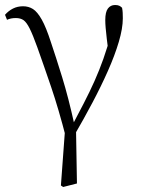

<svg xmlns="http://www.w3.org/2000/svg" viewBox="-20 -542 564 766"><path d="M223 198 242 -60 244 10Q214 -107 184 -195Q154 -283 129 -353Q111 -403 98.5 -428Q86 -453 74 -461.5Q62 -470 43 -470Q23 -470 8 -463L0 -483Q14 -499 32 -508Q50 -517 72 -517Q94 -517 111.5 -506Q129 -495 146.5 -464Q164 -433 183 -374Q203 -315 228 -234Q253 -153 277 -44L283 -43L287 190L232 204ZM278 -5 262 -30Q291 -85 314.5 -130.5Q338 -176 357 -218.5Q376 -261 392.5 -307.5Q409 -354 424 -410L415 -315Q409 -361 406 -387.5Q403 -414 401.5 -431Q400 -448 400 -462Q400 -494 410.5 -508Q421 -522 439 -522Q450 -522 456 -519Q462 -516 467 -511Q469 -501 469.5 -491Q470 -481 470 -469Q470 -429 454 -375Q438 -321 410.5 -259Q383 -197 348.5 -132Q314 -67 278 -5Z"/></svg>

Font: Noto Serif HK
Style: Regular
Weight: 200
Designer: Ryoko NISHIZUKA 西塚涼子 (kana & ideographs); Frank Grießhammer (Latin, Greek & Cyrillic); Wenlong ZHANG 张文龙 (bopomofo); San
Foundry: Adobe
Version: Version 2.001;hotconv 1.1.0;makeotfexe 2.6.0